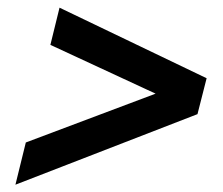

<svg xmlns="http://www.w3.org/2000/svg" viewBox="-20 -592 590 508"><path d="M20.8 -103.3 48.3 -215 391.7 -344.2 113.3 -473.3 137.5 -571.7 526.7 -385 502.5 -290Z"/></svg>

Font: Funnel Sans SemiBold
Style: Italic
Weight: 600
Italic angle: -14.036°
Designer: NORD ID, Kristian Moeller
Foundry: Dicotype
Version: Version 1.000